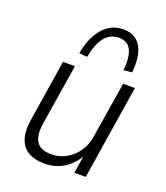

<svg xmlns="http://www.w3.org/2000/svg" viewBox="-137 -834 809 936"><g transform="rotate(20 267.5 -365.5)"><path d="M202 8Q152 8 118.5 -11.5Q85 -31 72 -71.5Q59 -112 69 -172L119 -489H181L131 -176Q124 -132 131 -103Q138 -74 159.5 -60Q181 -46 217 -46Q260 -46 295.5 -66Q331 -86 354.5 -120Q378 -154 384 -198L431 -489H492L415 0H356L372 -104H378Q351 -51 306 -21.5Q261 8 202 8ZM221 -552 179 -556Q190 -615 212.5 -655.5Q235 -696 268 -717.5Q301 -739 343 -739Q384 -739 411 -717.5Q438 -696 448.5 -655.5Q459 -615 453 -556L410 -552Q417 -622 399 -657.5Q381 -693 336 -693Q291 -693 262.5 -657.5Q234 -622 221 -552Z"/></g></svg>

Font: Nunito Sans 10pt SemiCondensed Light
Style: Italic
Weight: 300
Width: 4
Italic angle: -9°
Designer: Vernon Adams
Foundry: Vernon Adams
Version: Version 3.101;gftools[0.9.27]